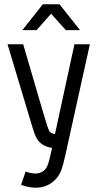

<svg xmlns="http://www.w3.org/2000/svg" viewBox="-20 -684 458 893"><path d="M179.2 -664.1H256.8L352.1 -543.9H286.1L217.8 -620.1L149.9 -543.9H84ZM15.1 -478H87.9L182.1 -155.8Q203.6 -83 210 -73.2Q216.8 -63 235.8 -61L326.2 -478H397.9L283.2 41Q273.4 84.5 265.4 106.7Q257.3 128.9 242.2 146Q204.6 189 145 189Q115.2 189 78.1 175.8L99.1 113.8Q124.5 123 145 123Q170.9 123 188 106Q198.2 95.7 204.6 75.9Q210.9 56.2 222.2 3.9Q179.7 -2 157.2 -30.8Q153.8 -35.2 151.4 -39.1Q148.9 -43 146.2 -49.1Q143.6 -55.2 141.8 -59.6Q140.1 -64 136.7 -74.2Q133.3 -84.5 131.3 -91.1Q129.4 -97.7 124.5 -113.8Q119.6 -129.9 116.2 -141.1Z"/></svg>

Font: Gidolinya
Style: Regular
Weight: 400
Version: Version 1.0.3